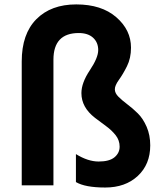

<svg xmlns="http://www.w3.org/2000/svg" viewBox="-20 -798 718 858"><path d="M77.1 30.3V-523.4Q77.1 -646.5 142.6 -712.4Q208 -778.3 320.8 -778.3Q433.6 -778.3 499.5 -721.2Q565.4 -664.1 565.4 -585Q565.4 -538.1 547.4 -502Q529.3 -465.8 511.2 -440.9Q493.2 -416 493.2 -398.9Q493.2 -381.8 509.3 -365.7Q525.4 -349.6 548.8 -332Q572.3 -314.5 595.7 -291.5Q619.1 -268.6 635.3 -231.4Q651.4 -194.3 651.4 -148.4Q651.4 -63.5 595.7 -11.7Q540 40 450.2 40Q360.4 40 319.3 15.6V-109.4Q373 -76.2 420.9 -76.2Q468.8 -76.2 491.7 -95.2Q514.6 -114.3 514.6 -142.6Q514.6 -170.9 497.1 -193.4Q479.5 -215.8 454.6 -233.9Q429.7 -252 404.3 -271.5Q343.8 -318.4 343.8 -381.8Q343.8 -427.7 381.3 -483.9Q418.9 -540 418.9 -574.2Q418.9 -608.4 396 -629.4Q373 -650.4 332 -650.4Q218.8 -650.4 218.8 -531.2V30.3Z"/></svg>

Font: GenEi M Gothic v2 Bold
Style: Regular
Weight: 700
Version: Version 2.0